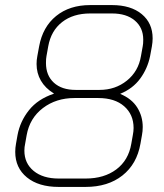

<svg xmlns="http://www.w3.org/2000/svg" viewBox="-20 -728 646 756"><path d="M40 -130Q40 -146 43 -162L49 -196Q59 -250 94 -294Q129 -338 192 -359V-360Q158 -381 141 -410.5Q124 -440 124 -476Q124 -492 127 -507L134 -545Q148 -622 201 -665Q254 -708 335 -708H421Q495 -708 538 -672.5Q581 -637 581 -577Q581 -562 578 -545L571 -507Q561 -458 532 -418.5Q503 -379 454 -359V-358Q499 -339 520.5 -304.5Q542 -270 542 -228Q542 -211 539 -196L533 -162Q519 -82 462 -37Q405 8 317 8H211Q132 8 86 -29.5Q40 -67 40 -130ZM372 -374Q434 -374 479.5 -410.5Q525 -447 535 -507L542 -546Q544 -555 544 -572Q544 -619 511 -647Q478 -675 421 -675H335Q268 -675 224.5 -641Q181 -607 170 -546L163 -507Q161 -497 161 -480Q161 -431 192 -402.5Q223 -374 278 -374ZM317 -25Q390 -25 438 -61Q486 -97 497 -162L503 -196Q506 -211 506 -224Q506 -277 469 -309.5Q432 -342 367 -342H273Q201 -342 149 -302.5Q97 -263 85 -196L79 -162Q76 -149 76 -135Q76 -85 112.5 -55Q149 -25 211 -25Z"/></svg>

Font: Bai Jamjuree ExtraLight
Style: Italic
Weight: 275
Italic angle: -10°
Version: Version 1.000; ttfautohint (v1.6)